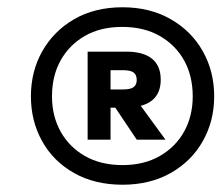

<svg xmlns="http://www.w3.org/2000/svg" viewBox="-20 -698 609 528"><path d="M317 -190Q241 -190 184 -222Q127 -254 96 -309.5Q65 -365 65 -433Q65 -502 96.5 -557.5Q128 -613 184.5 -645.5Q241 -678 317 -678Q392 -678 449 -645.5Q506 -613 537.5 -557.5Q569 -502 569 -433Q569 -365 537.5 -309.5Q506 -254 449 -222Q392 -190 317 -190ZM317 -244Q376 -244 419.5 -269Q463 -294 486.5 -336.5Q510 -379 510 -433Q510 -489 486.5 -531.5Q463 -574 419.5 -599Q376 -624 316 -624Q256 -624 213 -599Q170 -574 146.5 -531.5Q123 -489 123 -433Q123 -379 146.5 -336.5Q170 -294 213.5 -269Q257 -244 317 -244ZM221 -314V-556H327Q374 -556 398 -536.5Q422 -517 422 -479Q422 -450 408 -432Q394 -414 367 -407L435 -314H356L297 -402H284V-314ZM284 -452H318Q339 -452 347.5 -458.5Q356 -465 356 -478Q356 -492 347.5 -498.5Q339 -505 318 -505H284Z"/></svg>

Font: Gantari ExtraBold
Style: Italic
Weight: 800
Italic angle: -10°
Designer: Anugrah Pasau
Foundry: Lafontype
Version: Version 1.000